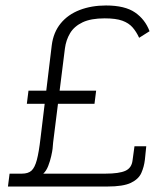

<svg xmlns="http://www.w3.org/2000/svg" viewBox="-20 -681 610 701"><path d="M331 -350 325 -302H78L84 -350ZM169 -516Q175 -563 201.5 -595.5Q228 -628 271 -644.5Q314 -661 367 -661Q436 -661 473 -635.5Q510 -610 526 -567L488 -543Q478 -565 464 -581Q450 -597 426.5 -605.5Q403 -614 362 -614Q312 -614 281.5 -599.5Q251 -585 236 -560Q221 -535 217 -504L174 -161L172 -138Q171 -129 167 -111Q163 -93 156 -75Q149 -57 138 -47H131H365Q415 -47 438 -57.5Q461 -68 464 -96L471 -147H514L509 -98Q506 -72 496 -49.5Q486 -27 458 -13.5Q430 0 372 0H9L15 -47H60Q83 -47 95 -58Q107 -69 114.5 -97Q122 -125 128 -177Z"/></svg>

Font: Josefin Sans Thin Light
Style: Italic
Weight: 300
Italic angle: -7°
Version: Version 2.000